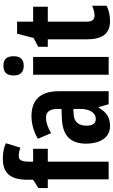

<svg xmlns="http://www.w3.org/2000/svg" viewBox="266 -1072 815 1388"><g transform="rotate(-90 674.0 -377.5)"><path d="M293 -440V-546H200V-584C201 -626 210 -650 240 -650C263 -650 280 -646 301 -638L333 -743C303 -757 267 -765 222 -765C127 -765 69 -722 69 -586V-546L9 -508V-440H72V0H200V-440Z M529 -558C474 -558 415 -541 365 -512L406 -416C452 -442 484 -453 519 -453C562 -453 581 -421 581 -370V-341L509 -338C392 -333 330 -279 330 -163C330 -74 366 10 457 10C521 10 558 -17 591 -73H594L615 0H709V-363C709 -494 645 -558 529 -558ZM543 -253 581 -255V-204C581 -136 552 -93 509 -93C477 -93 460 -113 460 -161C460 -216 487 -251 543 -253Z M893 -761C845 -761 823 -736 823 -687C823 -639 847 -614 893 -614C940 -614 962 -639 962 -687C962 -735 942 -761 893 -761ZM957 -546H828V0H957Z M1256 -102C1225 -102 1212 -121 1212 -158V-440H1320V-546H1212V-662H1125L1094 -543L1030 -509V-440H1084V-162C1084 -46 1123 10 1217 10C1256 10 1297 1 1327 -15V-119C1298 -108 1277 -102 1256 -102Z"/></g></svg>

Font: Noto Sans Kannada ExtraCondensed
Style: Bold
Weight: 700
Width: 2
Designer: Jelle Bosma - Monotype Design Team
Foundry: Monotype Imaging Inc.
Version: Version 2.005